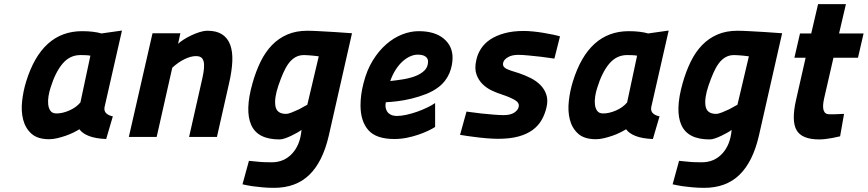

<svg xmlns="http://www.w3.org/2000/svg" viewBox="-20 -659 4176 924"><path d="M483 -143Q480 -124 491.5 -113.5Q503 -103 523 -99L491 10Q440 8 408 -4.5Q376 -17 362 -37Q351 -30 334 -21.5Q317 -13 297 -6Q277 1 256 6Q235 11 217 11Q161 11 131.5 -15.5Q102 -42 91.5 -83Q81 -124 86.5 -173Q92 -222 106 -267Q181 -509 375 -509Q404 -509 428 -506Q452 -503 468 -498L567 -512ZM252 -113Q281 -113 314 -127.5Q347 -142 367 -166L415 -391Q406 -393 391 -393.5Q376 -394 367 -394Q316 -394 281 -352.5Q246 -311 223 -236Q217 -218 213.5 -196.5Q210 -175 212 -156.5Q214 -138 223 -125.5Q232 -113 252 -113Z M600 0 714 -499H848L837 -448Q846 -457 863 -468Q880 -479 900 -488.5Q920 -498 940.5 -504.5Q961 -511 979 -511Q1022 -511 1049 -493.5Q1076 -476 1088 -443Q1100 -410 1098 -364Q1096 -318 1083 -261L1024 0H890L949 -261Q955 -286 959 -309Q963 -332 962 -350Q961 -368 952.5 -378.5Q944 -389 923 -389Q898 -389 867.5 -374Q837 -359 809 -333L734 0Z M1443 -394Q1419 -394 1400.5 -383Q1382 -372 1368 -352.5Q1354 -333 1342.5 -306.5Q1331 -280 1320 -248Q1299 -186 1305.5 -148.5Q1312 -111 1356 -111Q1367 -111 1384.5 -118Q1402 -125 1419 -133Q1438 -143 1459 -155L1514 -388Q1501 -389 1488 -391Q1477 -392 1464.5 -393Q1452 -394 1443 -394ZM1299 245Q1270 245 1242.5 242.5Q1215 240 1194 237Q1169 233 1147 228L1178 115Q1199 117 1219 119Q1236 121 1255 121.5Q1274 122 1288 122Q1347 122 1386 80Q1425 38 1431 -34Q1425 -29 1412 -21.5Q1399 -14 1383.5 -6.5Q1368 1 1352.5 6.5Q1337 12 1325 12Q1220 12 1189 -57.5Q1158 -127 1195 -258Q1211 -315 1234 -362Q1257 -409 1289 -442Q1321 -475 1363 -493Q1405 -511 1459 -511Q1481 -511 1517 -509Q1553 -507 1588 -505Q1628 -502 1674 -499L1562 -5Q1533 120 1468.5 182.5Q1404 245 1299 245Z M2074 -48Q2062 -40 2041 -30Q2020 -20 1994 -11Q1968 -2 1938 4Q1908 10 1878 10Q1790 10 1752.5 -33Q1715 -76 1715 -152Q1715 -203 1729 -257Q1745 -321 1774 -368Q1803 -415 1839.5 -446.5Q1876 -478 1916 -493.5Q1956 -509 1995 -509Q2072 -509 2115 -473.5Q2158 -438 2158 -381Q2158 -365 2154.5 -346Q2151 -327 2143.5 -308.5Q2136 -290 2123 -272.5Q2110 -255 2092 -241Q2065 -220 2030.5 -206.5Q1996 -193 1961 -184.5Q1926 -176 1893.5 -172Q1861 -168 1837 -167Q1834 -155 1835.5 -143.5Q1837 -132 1843 -122.5Q1849 -113 1861 -107Q1873 -101 1891 -101Q1910 -101 1935.5 -106.5Q1961 -112 1986.5 -121Q2012 -130 2035 -141Q2058 -152 2074 -163ZM1990 -396Q1973 -396 1954.5 -388Q1936 -380 1918 -364Q1900 -348 1884.5 -324Q1869 -300 1858 -269Q1886 -272 1918 -277Q1950 -282 1977 -292Q2004 -302 2022 -319Q2040 -336 2040 -363Q2040 -378 2027.5 -387Q2015 -396 1990 -396Z M2648 -377Q2615 -382 2582 -386Q2554 -389 2524 -392Q2494 -395 2474 -395Q2444 -395 2425 -384Q2406 -373 2402 -359Q2399 -348 2403 -340.5Q2407 -333 2417 -328Q2427 -323 2442 -318Q2457 -313 2477 -307Q2507 -297 2534.5 -283Q2562 -269 2581.5 -249Q2601 -229 2609.5 -202.5Q2618 -176 2610 -142Q2602 -108 2586 -80.5Q2570 -53 2542.5 -33Q2515 -13 2474.5 -2Q2434 9 2377 9Q2354 9 2323 6.5Q2292 4 2263 0Q2230 -4 2194 -10L2225 -122Q2262 -117 2295 -113Q2324 -110 2354 -107.5Q2384 -105 2404 -105Q2436 -105 2454 -116.5Q2472 -128 2476 -144Q2481 -164 2458 -177.5Q2435 -191 2396 -204Q2373 -211 2347.5 -223Q2322 -235 2302.5 -254Q2283 -273 2273 -301Q2263 -329 2272 -369Q2278 -399 2295 -425Q2312 -451 2340 -469.5Q2368 -488 2408 -499Q2448 -510 2501 -510Q2521 -510 2546 -507.5Q2571 -505 2595 -501Q2619 -497 2640.5 -492.5Q2662 -488 2675 -484Z M3114 -143Q3111 -124 3122.5 -113.5Q3134 -103 3154 -99L3122 10Q3071 8 3039 -4.5Q3007 -17 2993 -37Q2982 -30 2965 -21.5Q2948 -13 2928 -6Q2908 1 2887 6Q2866 11 2848 11Q2792 11 2762.5 -15.5Q2733 -42 2722.5 -83Q2712 -124 2717.5 -173Q2723 -222 2737 -267Q2812 -509 3006 -509Q3035 -509 3059 -506Q3083 -503 3099 -498L3198 -512ZM2883 -113Q2912 -113 2945 -127.5Q2978 -142 2998 -166L3046 -391Q3037 -393 3022 -393.5Q3007 -394 2998 -394Q2947 -394 2912 -352.5Q2877 -311 2854 -236Q2848 -218 2844.5 -196.5Q2841 -175 2843 -156.5Q2845 -138 2854 -125.5Q2863 -113 2883 -113Z M3513 -394Q3489 -394 3470.5 -383Q3452 -372 3438 -352.5Q3424 -333 3412.5 -306.5Q3401 -280 3390 -248Q3369 -186 3375.5 -148.5Q3382 -111 3426 -111Q3437 -111 3454.5 -118Q3472 -125 3489 -133Q3508 -143 3529 -155L3584 -388Q3571 -389 3558 -391Q3547 -392 3534.5 -393Q3522 -394 3513 -394ZM3369 245Q3340 245 3312.5 242.5Q3285 240 3264 237Q3239 233 3217 228L3248 115Q3269 117 3289 119Q3306 121 3325 121.5Q3344 122 3358 122Q3417 122 3456 80Q3495 38 3501 -34Q3495 -29 3482 -21.5Q3469 -14 3453.5 -6.5Q3438 1 3422.5 6.5Q3407 12 3395 12Q3290 12 3259 -57.5Q3228 -127 3265 -258Q3281 -315 3304 -362Q3327 -409 3359 -442Q3391 -475 3433 -493Q3475 -511 3529 -511Q3551 -511 3587 -509Q3623 -507 3658 -505Q3698 -502 3744 -499L3632 -5Q3603 120 3538.5 182.5Q3474 245 3369 245Z M3991 -381 3946 -185Q3929 -109 3971 -109Q3982 -109 3994 -109Q4006 -109 4017 -110Q4029 -110 4042 -111L4023 -3Q4004 1 3986 5Q3970 8 3953 10Q3936 12 3923 12Q3839 12 3813.5 -32.5Q3788 -77 3811 -178L3857 -381H3803L3830 -498H3884L3917 -639H4051L4018 -498H4136L4109 -381Z"/></svg>

Font: Panefresco 999wt
Style: Italic
Weight: 900
Version: Version 1.001